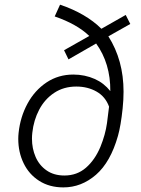

<svg xmlns="http://www.w3.org/2000/svg" viewBox="-20 -791 604 821"><path d="M58.1 -197.3Q58.1 -210.4 59.6 -223.6Q66.9 -291.5 97.7 -348.1Q128.4 -404.8 179.7 -439Q230 -472.2 293.5 -472.2Q342.8 -472.2 385.7 -453.1Q424.8 -435.5 451.7 -401.4Q452.6 -519.5 391.1 -605L272.9 -537.1L253.9 -576.2L361.8 -637.2Q309.1 -688 213.9 -720.7L236.8 -771Q347.7 -733.4 413.6 -668L517.6 -727.1L537.1 -688.5L443.4 -635.7Q508.3 -533.7 508.3 -398.9Q508.3 -364.7 504.4 -327.1Q496.6 -252.9 484.4 -210Q452.6 -97.7 390.4 -43.7Q328.1 10.3 251 10.3Q191.4 10.3 147.7 -17.6Q104 -45.4 81.1 -92.8Q58.1 -140.1 58.1 -197.3ZM116.7 -198.2Q116.7 -155.8 132.3 -119.9Q147.9 -84 179.2 -62.3Q210.4 -40.5 255.4 -40.5Q309.1 -40.5 347.4 -73.7Q385.7 -106.9 409.2 -162.6Q430.7 -215.3 437.5 -264.6L446.3 -335Q430.7 -377.9 392.8 -399.4Q355 -420.9 306.2 -420.9Q252.4 -420.9 211.9 -394Q171.4 -367.2 147.7 -322.3Q124 -277.3 118.2 -223.6Q116.7 -211.4 116.7 -198.2Z"/></svg>

Font: Mardoto Light
Style: Italic
Weight: 300
Italic angle: -12°
Designer: Christian Robertson, Vahan Hovhannisyan
Foundry: Google
Version: Version 1.000